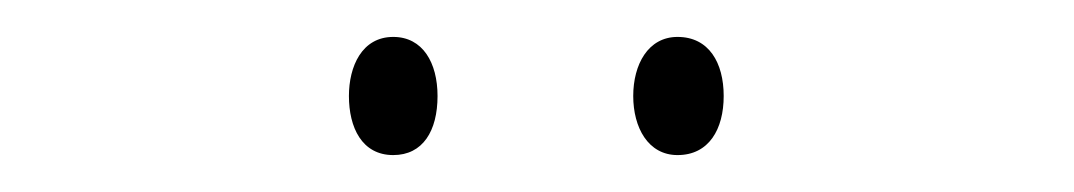

<svg xmlns="http://www.w3.org/2000/svg" viewBox="-20 -720 582 104"><path d="M169 -668C169 -651 176 -636 193 -636C209 -636 217 -649 217 -668C217 -686 209 -700 193 -700C176 -700 169 -684 169 -668ZM323 -668C323 -651 331 -636 347 -636C364 -636 372 -650 372 -668C372 -686 364 -700 347 -700C331 -700 323 -685 323 -668Z"/></svg>

Font: Noto Sans Sinhala UI Condensed Thin
Style: Regular
Weight: 100
Width: 3
Designer: Jelle Bosma - Monotype Design Team
Foundry: Monotype Imaging Inc.
Version: Version 2.006